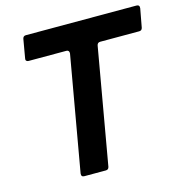

<svg xmlns="http://www.w3.org/2000/svg" viewBox="-111 -865 925 968"><g transform="rotate(-15 351.0 -381.5)"><path d="M340 -14Q337 0 323 0H211Q194 0 196 -18L301 -616V-620Q301 -626 297.5 -630Q294 -634 287 -634H90Q82 -634 78 -638.5Q74 -643 76 -651L93 -749Q96 -763 110 -763H687Q704 -763 702 -745L684 -648Q681 -634 667 -634H463Q449 -634 446 -619Z"/></g></svg>

Font: Open Sauce Two
Style: Bold Italic
Weight: 700
Italic angle: -10°
Designer: Alfredo Marco Pradil
Foundry: Creative Sauce Fz LLC
Version: Version 1.477